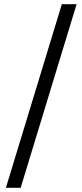

<svg xmlns="http://www.w3.org/2000/svg" viewBox="-20 -730 391 910"><path d="M8 160 273 -710H343L78 160Z"/></svg>

Font: Source Serif 4 Caption
Style: Regular
Weight: 400
Designer: Frank Grießhammer
Foundry: Adobe Systems Incorporated
Version: Version 4.004;hotconv 1.0.117;makeotfexe 2.5.65602